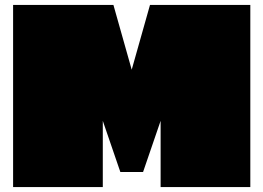

<svg xmlns="http://www.w3.org/2000/svg" viewBox="-20 -757 1066 777"><path d="M33 0V-737H439L513 -475L587 -737H993V0H630V-268L559 -61H467L396 -268V0Z"/></svg>

Font: Tomorrow Black
Style: Regular
Weight: 900
Designer: Tony de Marco, Monica Rizzolli
Foundry: Just in Type
Version: Version 2.002